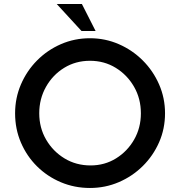

<svg xmlns="http://www.w3.org/2000/svg" viewBox="-20 -926 895 954"><path d="M55 -363Q55 -439 84 -506.5Q113 -574 164 -625.5Q215 -677 282.5 -706.5Q350 -736 427 -736Q503 -736 570.5 -706.5Q638 -677 689.5 -625.5Q741 -574 770.5 -506.5Q800 -439 800 -363Q800 -286 770.5 -219Q741 -152 689.5 -101Q638 -50 570.5 -21Q503 8 427 8Q350 8 282.5 -20.5Q215 -49 164 -99.5Q113 -150 84 -217.5Q55 -285 55 -363ZM175 -363Q175 -291 209 -232.5Q243 -174 300.5 -139Q358 -104 430 -104Q500 -104 556.5 -139Q613 -174 646.5 -232.5Q680 -291 680 -363Q680 -436 646 -495Q612 -554 555 -589Q498 -624 427 -624Q356 -624 299 -589Q242 -554 208.5 -494.5Q175 -435 175 -363ZM262 -906H387L455 -772H385Z"/></svg>

Font: Synthetic SemiBold
Style: Regular
Weight: 600
Designer: Santiago Orozco
Foundry: Typemade
Version: Version 2.000; ttfautohint (v1.8.4.7-5d5b)